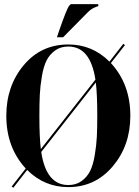

<svg xmlns="http://www.w3.org/2000/svg" viewBox="-20 -879 655 907"><path d="M249 -703.1 258.8 -732.4Q294.9 -836.9 306.6 -851.6Q312.5 -859.4 317.4 -859.4H444.3V-849.6Q439.5 -849.6 424.3 -842.3Q407.7 -834.5 395 -821.3L278.3 -703.1ZM302.7 -659.2Q265.6 -659.2 239.7 -640.1Q213.9 -621.1 199.7 -592.8Q185.5 -564.5 177.7 -517.6Q169.9 -470.7 168 -430.7Q166 -390.6 166 -332Q166 -230.5 172.9 -174.8L430.7 -502.9Q407.2 -659.2 302.7 -659.2ZM43 7.8 35.2 2 101.6 -83Q9.8 -182.6 9.8 -332Q9.8 -472.7 91.8 -570.8Q173.8 -668.9 302.7 -668.9Q416 -668.9 497.1 -587.9L562.5 -671.9L570.3 -666L503.9 -581.1Q595.7 -481.4 595.7 -332Q595.7 -191.4 512.7 -93.3Q429.7 4.9 302.7 4.9Q189.5 4.9 108.4 -76.2ZM432.6 -489.3 174.8 -161.1Q198.2 -4.9 302.7 -4.9Q339.8 -4.9 365.7 -23.9Q391.6 -43 405.8 -71.3Q419.9 -99.6 427.7 -146.5Q435.5 -193.4 437.5 -233.4Q439.5 -273.4 439.5 -332Q439.5 -433.6 432.6 -489.3Z"/></svg>

Font: spinwerad
Style: Bold
Weight: 700
Width: 7
Version: Version 0.3